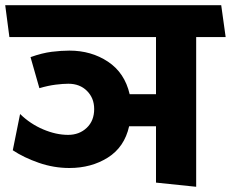

<svg xmlns="http://www.w3.org/2000/svg" viewBox="-31 -700 885 736"><path d="M230 -183Q273 -183 301.5 -210Q330 -237 330 -282Q330 -324 302.5 -351.5Q275 -379 231 -379Q211 -379 182.5 -375.5Q154 -372 120 -362L86 -481Q131 -497 167.5 -501.5Q204 -506 235 -506Q319 -506 383 -463.5Q447 -421 466 -339H567V-558H5Q1 -589 -3 -619Q-7 -649 -11 -680H817L834 -558H721V16L567 0V-216H464Q446 -136 382.5 -96Q319 -56 235 -56Q175 -56 117.5 -76Q60 -96 18 -124L46 -263Q85 -225 134.5 -204Q184 -183 230 -183Z"/></svg>

Font: Palanquin Dark Medium
Style: Regular
Weight: 500
Designer: Pria Ravichandran
Version: Version 1.001